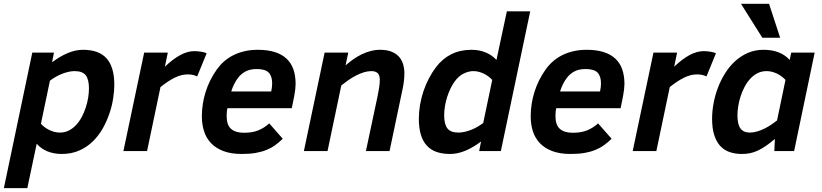

<svg xmlns="http://www.w3.org/2000/svg" viewBox="-44 -786 4275 999"><path d="M98.1 192.9H-23.9L124 -512.2H236.8L227.1 -461.9Q266.6 -492.2 307.6 -509.5Q348.6 -526.9 388.2 -526.9Q427.2 -526.9 457.5 -516.6Q487.8 -506.3 508.5 -484.4Q529.3 -462.4 540 -427.7Q550.8 -393.1 550.8 -344.2Q550.8 -313.5 544.9 -274.9Q539.1 -236.3 525.6 -196.3Q512.2 -156.2 491 -118.4Q469.7 -80.6 439.5 -50.8Q409.2 -21 368.7 -2.9Q328.1 15.1 276.9 15.1Q236.3 15.1 202.9 1.5Q169.4 -12.2 147 -38.1ZM168.9 -142.1Q176.8 -133.3 187.5 -125Q198.2 -116.7 210.9 -110.4Q223.6 -104 237.8 -100.1Q252 -96.2 267.1 -96.2Q293 -96.2 314.2 -106.9Q335.4 -117.7 352.3 -136Q369.1 -154.3 381.6 -177.7Q394 -201.2 402.3 -226.8Q410.6 -252.4 414.8 -278.1Q418.9 -303.7 418.9 -326.2Q418.9 -372.6 402.1 -394.3Q385.3 -416 344.2 -416Q328.6 -416 311.8 -412.1Q294.9 -408.2 278.1 -401.6Q261.2 -395 245.4 -385.7Q229.5 -376.5 215.8 -366.2Z M981.9 -388.2Q975.1 -392.1 962.4 -395.5Q949.7 -398.9 933.1 -398.9Q899.4 -398.9 865 -381.8Q830.6 -364.7 791 -333L721.2 0H598.1L706.1 -512.2H829.1L814 -439Q855.5 -478.5 893.6 -499.3Q931.6 -520 968.3 -520Q977.1 -520 986.6 -519Q996.1 -518.1 1004.6 -516.6Q1013.2 -515.1 1020 -513.2Q1026.9 -511.2 1031.2 -508.8Z M1139.2 -223.1Q1136.7 -211.9 1136 -200.9Q1135.3 -189.9 1135.3 -181.2Q1135.3 -135.7 1158.2 -115.5Q1181.2 -95.2 1225.1 -95.2Q1269.5 -95.2 1300.3 -107.9Q1331.1 -120.6 1356.9 -144L1427.2 -64Q1408.2 -45.4 1387.9 -30.8Q1367.7 -16.1 1342.5 -5.9Q1317.4 4.4 1286.1 9.8Q1254.9 15.1 1214.4 15.1Q1157.7 15.1 1118.2 0Q1078.6 -15.1 1053.7 -41.5Q1028.8 -67.9 1017.6 -103.5Q1006.3 -139.2 1006.3 -180.2Q1006.3 -245.1 1025.9 -307.6Q1045.4 -370.1 1085 -425.8Q1101.1 -448.2 1122.3 -466.8Q1143.6 -485.4 1170.2 -498.8Q1196.8 -512.2 1228.5 -519.5Q1260.3 -526.9 1297.4 -526.9Q1348.6 -526.9 1385.7 -515.1Q1422.9 -503.4 1447 -480.7Q1471.2 -458 1482.7 -424.8Q1494.1 -391.6 1494.1 -349.1Q1494.1 -338.4 1492.2 -321Q1490.2 -303.7 1487.3 -288.1L1474.1 -223.1ZM1367.2 -310.1Q1369.6 -322.3 1370.8 -332.3Q1372.1 -342.3 1372.1 -352.1Q1372.1 -389.6 1354.2 -408.2Q1336.4 -426.8 1292 -426.8Q1258.3 -426.8 1235.1 -415Q1211.9 -403.3 1195.3 -381.8Q1184.1 -367.7 1174.6 -348.6Q1165 -329.6 1159.2 -310.1Z M1859.9 0 1919.9 -282.2Q1925.3 -308.6 1928.7 -329.8Q1932.1 -351.1 1932.1 -372.1Q1932.1 -395.5 1920.7 -405.8Q1909.2 -416 1888.2 -416Q1869.1 -416 1848.9 -409.7Q1828.6 -403.3 1808.6 -393.1Q1788.6 -382.8 1769.3 -369.4Q1750 -356 1731.9 -341.8L1660.2 0H1537.1L1645 -512.2H1768.1L1753.9 -445.8Q1772.9 -462.4 1793.9 -477.3Q1814.9 -492.2 1837.6 -503.2Q1860.4 -514.2 1884.5 -520.5Q1908.7 -526.9 1934.1 -526.9Q1969.7 -526.9 1993.9 -516.8Q2018.1 -506.8 2032.7 -490Q2047.4 -473.1 2053.7 -450.9Q2060.1 -428.7 2060.1 -404.8Q2060.1 -382.3 2057.1 -359.9Q2054.2 -337.4 2050.8 -323.2L1982.9 0Z M2135.3 -168Q2135.3 -203.6 2141.4 -239.7Q2147.5 -275.9 2158.9 -310.3Q2170.4 -344.7 2187 -376.7Q2203.6 -408.7 2224.1 -436Q2257.8 -480.5 2304 -503.7Q2350.1 -526.9 2409.2 -526.9Q2449.7 -526.9 2482.9 -513.2Q2516.1 -499.5 2539.1 -474.1L2593.3 -727.1H2714.8L2562 0H2449.2L2459 -49.8Q2419.4 -19.5 2378.4 -2.2Q2337.4 15.1 2297.9 15.1Q2258.8 15.1 2228.5 4.9Q2198.2 -5.4 2177.5 -27.6Q2156.7 -49.8 2146 -84.5Q2135.3 -119.1 2135.3 -168ZM2320.8 -360.8Q2309.6 -345.2 2299.8 -325Q2290 -304.7 2282.7 -281.7Q2275.4 -258.8 2271.2 -234.1Q2267.1 -209.5 2267.1 -186Q2267.1 -139.6 2283.9 -117.9Q2300.8 -96.2 2341.8 -96.2Q2356.9 -96.2 2374 -100.1Q2391.1 -104 2408 -110.6Q2424.8 -117.2 2440.7 -126.5Q2456.5 -135.7 2470.2 -146L2517.1 -370.1Q2509.3 -378.9 2498.5 -387.2Q2487.8 -395.5 2475.1 -401.9Q2462.4 -408.2 2448.2 -412.1Q2434.1 -416 2418.9 -416Q2395 -416 2368.9 -403.6Q2342.8 -391.1 2320.8 -360.8Z M2850.1 -223.1Q2847.7 -211.9 2846.9 -200.9Q2846.2 -189.9 2846.2 -181.2Q2846.2 -135.7 2869.1 -115.5Q2892.1 -95.2 2936 -95.2Q2980.5 -95.2 3011.2 -107.9Q3042 -120.6 3067.9 -144L3138.2 -64Q3119.1 -45.4 3098.9 -30.8Q3078.6 -16.1 3053.5 -5.9Q3028.3 4.4 2997.1 9.8Q2965.8 15.1 2925.3 15.1Q2868.7 15.1 2829.1 0Q2789.6 -15.1 2764.6 -41.5Q2739.7 -67.9 2728.5 -103.5Q2717.3 -139.2 2717.3 -180.2Q2717.3 -245.1 2736.8 -307.6Q2756.3 -370.1 2795.9 -425.8Q2812 -448.2 2833.3 -466.8Q2854.5 -485.4 2881.1 -498.8Q2907.7 -512.2 2939.5 -519.5Q2971.2 -526.9 3008.3 -526.9Q3059.6 -526.9 3096.7 -515.1Q3133.8 -503.4 3158 -480.7Q3182.1 -458 3193.6 -424.8Q3205.1 -391.6 3205.1 -349.1Q3205.1 -338.4 3203.1 -321Q3201.2 -303.7 3198.2 -288.1L3185.1 -223.1ZM3078.1 -310.1Q3080.6 -322.3 3081.8 -332.3Q3083 -342.3 3083 -352.1Q3083 -389.6 3065.2 -408.2Q3047.4 -426.8 3002.9 -426.8Q2969.2 -426.8 2946 -415Q2922.9 -403.3 2906.2 -381.8Q2895 -367.7 2885.5 -348.6Q2876 -329.6 2870.1 -310.1Z M3631.8 -388.2Q3625 -392.1 3612.3 -395.5Q3599.6 -398.9 3583 -398.9Q3549.3 -398.9 3514.9 -381.8Q3480.5 -364.7 3440.9 -333L3371.1 0H3248L3356 -512.2H3479L3463.9 -439Q3505.4 -478.5 3543.5 -499.3Q3581.5 -520 3618.2 -520Q3627 -520 3636.5 -519Q3646 -518.1 3654.5 -516.6Q3663.1 -515.1 3669.9 -513.2Q3676.8 -511.2 3681.2 -508.8Z M3661.1 -168Q3661.1 -206.5 3668.7 -248Q3676.3 -289.6 3691.4 -329.3Q3706.5 -369.1 3729 -405Q3751.5 -440.9 3781.2 -468Q3811 -495.1 3847.9 -511Q3884.8 -526.9 3928.7 -526.9Q3974.1 -526.9 4008.1 -513.2Q4042 -499.5 4064.9 -474.1L4072.8 -512.2H4194.8L4087.9 0H3984.9L3987.8 -63Q3962.4 -41.5 3940.7 -26.6Q3918.9 -11.7 3898.9 -2.4Q3878.9 6.8 3858.9 11Q3838.9 15.1 3816.9 15.1Q3780.3 15.1 3751.5 4.9Q3722.7 -5.4 3702.6 -27.6Q3682.6 -49.8 3671.9 -84.5Q3661.1 -119.1 3661.1 -168ZM4043 -370.1Q4035.2 -378.9 4024.4 -387.2Q4013.7 -395.5 4001 -401.9Q3988.3 -408.2 3974.1 -412.1Q3960 -416 3944.8 -416Q3918.9 -416 3897.7 -405.3Q3876.5 -394.5 3859.6 -376.2Q3842.8 -357.9 3830.3 -334.2Q3817.9 -310.5 3809.6 -285.2Q3801.3 -259.8 3797.1 -233.9Q3793 -208 3793 -186Q3793 -139.2 3808.6 -117.7Q3824.2 -96.2 3857.9 -96.2Q3877 -96.2 3896.2 -102.1Q3915.5 -107.9 3933.8 -116.9Q3952.1 -126 3968.8 -137.2Q3985.4 -148.4 3999 -159.2ZM3922.4 -589.8 3811.5 -766.1H3957.5L4015.1 -589.8Z"/></svg>

Font: Clear Sans
Style: Bold Italic
Weight: 700
Italic angle: -12°
Foundry: Intel Corporation
Version: Version 1.00